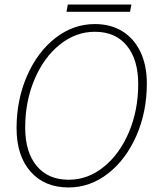

<svg xmlns="http://www.w3.org/2000/svg" viewBox="-20 -816 684 846"><path d="M53 -251Q53 -376 99 -481.5Q145 -587 224 -648.5Q303 -710 398 -710Q468 -710 519.5 -678Q571 -646 599 -587Q627 -528 627 -448Q627 -323 581 -218Q535 -113 456 -51.5Q377 10 282 10Q176 10 114.5 -60Q53 -130 53 -251ZM589 -446Q589 -553 539 -614.5Q489 -676 398 -676Q314 -676 243.5 -619.5Q173 -563 132 -466Q91 -369 91 -254Q91 -146 141.5 -85Q192 -24 283 -24Q367 -24 437 -80.5Q507 -137 548 -233.5Q589 -330 589 -446ZM279 -796H559L553 -764H273Z"/></svg>

Font: Sarabun Thin
Style: Italic
Weight: 250
Italic angle: -10°
Designer: Suppakit Chalermlarp | Katatrad Co.,Ltd.
Foundry: Cadson Demak Co.,Ltd.
Version: Version 1.000; ttfautohint (v1.6)